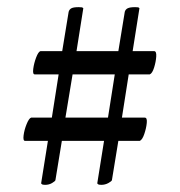

<svg xmlns="http://www.w3.org/2000/svg" viewBox="-20 -539 503 537"><path d="M399 -331H340L321 -210H385Q392 -210 390.5 -195Q389 -180 383.5 -164Q378 -148 371 -145H311L293 -35Q292 -32 283 -27Q274 -22 263 -22Q256 -22 254 -24Q252 -26 252 -26L271 -145H153L135 -35Q134 -32 125.5 -27Q117 -22 106 -22Q99 -22 97 -24Q95 -26 95 -26L114 -145H50Q44 -145 46 -160.5Q48 -176 54.5 -192Q61 -208 67 -210H125L144 -331H77Q71 -331 73 -346.5Q75 -362 81 -378Q87 -394 93 -396H154L172 -506Q174 -513 180 -516Q186 -519 200 -519Q207 -519 209 -518.5Q211 -518 213 -516L194 -396H311L329 -506Q331 -513 337.5 -516Q344 -519 358 -519Q365 -519 366.5 -518.5Q368 -518 370 -516L351 -396H411Q418 -396 417 -381Q416 -366 411 -350Q406 -334 399 -331ZM183 -331 163 -210H282L301 -331Z"/></svg>

Font: Amiri
Style: Bold
Weight: 700
Designer: Khaled Hosny
Version: Version 0.113